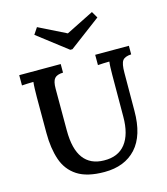

<svg xmlns="http://www.w3.org/2000/svg" viewBox="-138 -1067 1033 1189"><g transform="rotate(-15 378.5 -472.5)"><path d="M294 -645Q255 -644 239.5 -626Q224 -608 224 -561V-293Q224 -173 268.5 -114Q313 -55 399 -54Q490 -52 537 -112Q584 -172 584 -285L585 -553Q585 -578 586 -601Q587 -624 589 -637Q572 -637 550 -636Q528 -635 515 -634V-700H731V-645Q690 -643 675.5 -623.5Q661 -604 661 -546L660 -302Q660 -144 587 -64Q514 16 384 16Q273 16 210.5 -24.5Q148 -65 123 -138.5Q98 -212 98 -310V-539Q98 -565 99 -593.5Q100 -622 102 -637Q85 -637 63 -636Q41 -635 28 -634V-700H294ZM374 -770 183 -917 211 -959 386 -872 564 -961 588 -920 388 -770Z"/></g></svg>

Font: Lora SemiBold
Style: Regular
Weight: 600
Designer: Olga Karpushina, Alexei Vanyashin (Cyrillic)
Foundry: Cyreal
Version: Version 3.011; ttfautohint (v1.8.4.7-5d5b)